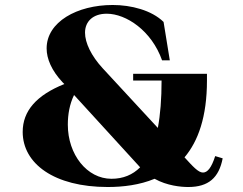

<svg xmlns="http://www.w3.org/2000/svg" viewBox="-20 -735 975 770"><path d="M873 -100 843 -109C828 -62 812 -43 794 -43C775 -43 753 -68 720 -104C775 -169 810 -267 810 -412V-439H514V-412H628C628 -339 623 -275 613 -222L392 -461C346 -511 321 -563 321 -604C321 -649 353 -680 408 -680C486 -680 588 -612 630 -493H661L636 -647C588 -694 506 -715 432 -715C289 -715 167 -647 167 -541C167 -499 187 -452 231 -405L238 -398C126 -353 71 -290 71 -206C71 -79 197 15 412 15C473 15 540 7 600 -18C650 10 706 15 735 15C816 15 858 -22 873 -100ZM252 -235C252 -276 259 -317 277 -354L542 -64C512 -34 474 -18 427 -18C329 -18 252 -115 252 -235Z"/></svg>

Font: Sprat
Style: Bold
Weight: 700
Designer: Ethan Nakache
Foundry: Collletttivo
Version: Version 2.000;Glyphs 3.2 (3217)